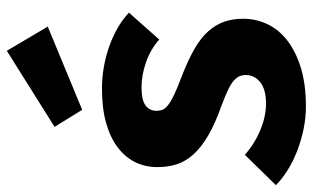

<svg xmlns="http://www.w3.org/2000/svg" viewBox="-208 -704 917 563"><g transform="rotate(-90 250.5 -422.5)"><path d="M477 -168Q477 -130 461 -96.5Q445 -63 412.5 -38Q380 -13 332 1.5Q284 16 221 16Q186 16 152.5 9Q119 2 88.5 -10Q58 -22 32.5 -38Q7 -54 -11 -72L78 -163Q111 -134 151 -117.5Q191 -101 228 -101Q270 -101 291 -118Q312 -135 312 -160Q312 -170 308.5 -178.5Q305 -187 295.5 -195.5Q286 -204 268 -212.5Q250 -221 221 -232Q170 -250 135.5 -270Q101 -290 80 -313Q59 -336 50.5 -362Q42 -388 42 -420Q42 -455 56.5 -484.5Q71 -514 100 -536Q129 -558 172 -570Q215 -582 272 -582Q335 -582 395 -561Q455 -540 495 -503L416 -414Q387 -440 349 -453Q311 -466 277 -466Q238 -466 222.5 -454Q207 -442 207 -422Q207 -413 210 -405Q213 -397 223.5 -388.5Q234 -380 255 -370Q276 -360 311 -347Q357 -329 389 -310.5Q421 -292 440.5 -270Q460 -248 468.5 -223Q477 -198 477 -168ZM160 -721 383 -861 454 -741 210 -640Z"/></g></svg>

Font: Qjlgwqiwhsfqbnnlvksmvfsycuq
Style: Regular
Weight: 700
Italic angle: -8°
Designer: Carrois Corporate & Edenspiekermann
Foundry: Carrois Corporate GbR & Edenspiekermann AG
Version: Version 2.001